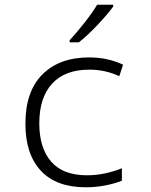

<svg xmlns="http://www.w3.org/2000/svg" viewBox="-20 -786 640 816"><path d="M88 -260Q88 -398 160.5 -470Q233 -542 359 -542Q438 -542 503 -511L487 -462Q428 -490 360 -490Q256 -490 201.5 -430.5Q147 -371 147 -262Q147 -157 197.5 -99Q248 -41 350 -41Q389 -41 428 -49.5Q467 -58 498 -71V-18Q469 -6 428 2Q387 10 345 10Q219 10 153.5 -60.5Q88 -131 88 -260ZM276 -615Q305 -646 339.5 -690Q374 -734 393 -766H461V-758Q437 -725 394 -679.5Q351 -634 315 -606H276Z"/></svg>

Font: Noto Sans Mono UI Light
Style: Regular
Weight: 300
Monospace: yes
Designer: Monotype Design team
Foundry: Monotype Imaging Inc.
Version: Version 1.000